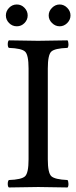

<svg xmlns="http://www.w3.org/2000/svg" viewBox="-20 -825 337 847"><path d="M209.5 -723.4Q194.8 -737.8 194.8 -756.8Q194.8 -775.9 209.5 -790.5Q224.1 -805.2 243.2 -805.2Q262.2 -805.2 276.6 -790.5Q291 -775.9 291 -756.8Q291 -737.8 276.6 -723.4Q262.2 -709 243.2 -709Q224.1 -709 209.5 -723.4ZM20 -723.4Q5.9 -737.8 5.9 -756.8Q5.9 -775.9 20 -790.5Q34.2 -805.2 54.2 -805.2Q74.2 -805.2 88.1 -790.5Q102.1 -775.9 102.1 -756.8Q102.1 -737.8 88.1 -723.4Q74.2 -709 54.2 -709Q34.2 -709 20 -723.4ZM190.9 -122.1Q190.9 -62 206.5 -47.6Q222.2 -33.2 277.8 -30.8Q281.7 -25.9 282 -13.9Q282.2 -2 277.8 2Q177.7 0 148.9 0Q116.7 0 19 2Q14.2 -2 14.2 -13.9Q14.2 -25.9 19 -30.8Q75.2 -32.7 90.6 -47.4Q106 -62 106 -122.1V-522.9Q106 -583 90.6 -597.4Q75.2 -611.8 19 -613.8Q14.2 -617.7 14.2 -629.9Q14.2 -642.1 19 -647Q119.1 -645 147.9 -645Q180.2 -645 277.8 -647Q281.7 -642.1 282 -630.1Q282.2 -618.2 277.8 -613.8Q221.7 -611.8 206.3 -597.4Q190.9 -583 190.9 -522.9Z"/></svg>

Font: Linux Libertine Capitals
Style: Small Caps
Weight: 400
Designer: Philipp H. Poll
Foundry: Philipp H. Poll
Version: Version 5.1.3